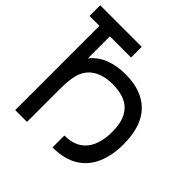

<svg xmlns="http://www.w3.org/2000/svg" viewBox="-187 -875 1030 1030"><g transform="rotate(45 328.0 -360.0)"><path d="M75 0V-639H0V-720H315V-639H154.5V-471.5Q187.5 -514 239.8 -534.5Q292 -555 358.5 -555Q482 -555 549 -486.5Q616 -418 616 -281.5Q616 -197 588.5 -133.5Q561 -70 503.8 -35Q446.5 0 358 0V-90Q416 -90 453.2 -114.2Q490.5 -138.5 508.2 -182.2Q526 -226 526 -284.5Q526 -350.5 504.8 -391Q483.5 -431.5 443.8 -450Q404 -468.5 348.5 -468.5Q279.5 -468.5 235.8 -441.2Q192 -414 176 -360.5Q169 -335 166.8 -305.5Q164.5 -276 164.5 -248.5V0Z"/></g></svg>

Font: Cns Manrope Med
Style: Regular
Weight: 500
Designer: Mikhail Sharanda
Foundry: Mikhail Sharanda
Version: Version 4.504